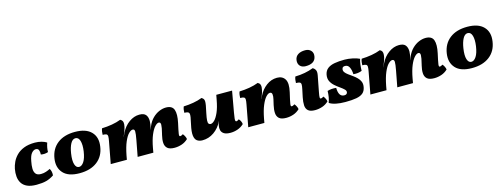

<svg xmlns="http://www.w3.org/2000/svg" viewBox="-16 -1450 5812 2220"><g transform="rotate(-15 2889.5 -340.5)"><path d="M227 9Q159 9 116 -10.5Q73 -30 51.5 -64.5Q30 -99 26 -142.5Q22 -186 31 -234Q38 -271 56.5 -311.5Q75 -352 109.5 -387.5Q144 -423 198.5 -445Q253 -467 332 -467Q374 -467 411.5 -456.5Q449 -446 471 -431Q451 -373 451 -322Q410 -307 364 -316Q366 -348 357.5 -369.5Q349 -391 322 -391Q297 -391 273 -364Q249 -337 237 -271Q227 -223 227.5 -183.5Q228 -144 246.5 -121Q265 -98 308 -98Q341 -98 370 -108Q399 -118 420 -129Q431 -110 435 -91Q439 -72 437 -47Q391 -16 344 -3.5Q297 9 227 9Z M744 9Q609 9 548.5 -57.5Q488 -124 504 -230Q521 -343 601 -405Q681 -467 811 -467Q942 -467 1005 -402Q1068 -337 1051 -227Q1035 -115 954.5 -53Q874 9 744 9ZM755 -63Q787 -63 813.5 -103Q840 -143 852 -224Q863 -301 849 -348Q835 -395 798 -395Q763 -395 739.5 -352Q716 -309 705 -238Q692 -153 706.5 -108Q721 -63 755 -63Z M1880 9Q1821 9 1794.5 -14.5Q1768 -38 1765.5 -79Q1763 -120 1776 -172L1779 -184Q1798 -259 1798 -289.5Q1798 -320 1775 -320Q1755 -320 1728.5 -292Q1702 -264 1677 -204.5Q1652 -145 1635 -52L1626 0H1438L1474 -190Q1488 -264 1487 -292Q1486 -320 1463 -320Q1442 -320 1415 -293Q1388 -266 1362.5 -206.5Q1337 -147 1318 -50L1309 0H1116L1165 -262Q1172 -298 1171.5 -317.5Q1171 -337 1158 -344Q1145 -351 1113 -351Q1113 -369 1116 -389.5Q1119 -410 1126 -426Q1188 -428 1246.5 -438Q1305 -448 1354 -467Q1374 -456 1380.5 -441.5Q1387 -427 1385 -402Q1383 -377 1372.5 -344.5Q1362 -312 1341 -265H1342L1364 -311Q1399 -382 1458.5 -424.5Q1518 -467 1582 -467Q1637 -467 1659 -439.5Q1681 -412 1681 -365Q1681 -346 1677 -321.5Q1673 -297 1662 -265H1663L1680 -305Q1703 -359 1739.5 -395Q1776 -431 1818.5 -449Q1861 -467 1900 -467Q1975 -467 1994 -413Q2013 -359 1991 -258L1975 -184Q1967 -148 1965.5 -131Q1964 -114 1967 -109Q1970 -104 1977 -104Q1983 -104 1990 -107Q1997 -110 2010 -118Q2020 -108 2030 -88.5Q2040 -69 2042 -52Q2009 -20 1966.5 -5.5Q1924 9 1880 9Z M2213 9Q2175 9 2149.5 -9Q2124 -27 2118 -72.5Q2112 -118 2131 -202Q2143 -255 2148 -285Q2153 -315 2149 -329Q2145 -343 2131 -347.5Q2117 -352 2091 -353Q2091 -370 2094 -390Q2097 -410 2104 -426Q2163 -428 2221 -438Q2279 -448 2327 -467Q2342 -458 2349.5 -448Q2357 -438 2358 -420Q2359 -402 2353.5 -370Q2348 -338 2336 -285Q2324 -228 2322.5 -199Q2321 -170 2329.5 -159.5Q2338 -149 2353 -149Q2374 -149 2399.5 -174Q2425 -199 2450 -255Q2475 -311 2492 -405L2502 -458H2691L2646 -205Q2638 -160 2636 -138Q2634 -116 2637.5 -109Q2641 -102 2649 -102Q2660 -102 2679 -117Q2690 -108 2699.5 -89Q2709 -70 2710 -52Q2678 -21 2635.5 -6Q2593 9 2549 9Q2497 9 2471 -8Q2445 -25 2438.5 -51.5Q2432 -78 2438 -108Q2440 -119 2444 -131Q2448 -143 2454 -156H2453Q2415 -79 2351.5 -35Q2288 9 2213 9Z M2762 0 2811 -262Q2818 -298 2817.5 -317.5Q2817 -337 2804 -344Q2791 -351 2759 -351Q2759 -369 2762 -389.5Q2765 -410 2772 -426Q2834 -428 2892.5 -438Q2951 -448 3000 -467Q3020 -457 3027 -440Q3034 -423 3031 -402Q3027 -370 3018.5 -343Q3010 -316 2993 -278V-275L3010 -311Q3043 -379 3101.5 -423Q3160 -467 3230 -467Q3295 -467 3324.5 -419Q3354 -371 3330 -267L3311 -184Q3303 -148 3301 -131Q3299 -114 3302.5 -109Q3306 -104 3313 -104Q3319 -104 3326 -107Q3333 -110 3346 -118Q3356 -108 3366 -88.5Q3376 -69 3378 -52Q3345 -20 3302.5 -5.5Q3260 9 3216 9Q3157 9 3131 -14.5Q3105 -38 3102.5 -79Q3100 -120 3112 -172L3127 -237Q3135 -269 3132 -294.5Q3129 -320 3106 -320Q3085 -320 3058.5 -291.5Q3032 -263 3007 -203.5Q2982 -144 2964 -50L2955 0Z M3561 9Q3504 9 3478.5 -14Q3453 -37 3451 -77.5Q3449 -118 3460 -172L3479 -262Q3487 -298 3486.5 -317.5Q3486 -337 3472.5 -344Q3459 -351 3427 -351Q3427 -369 3430 -389.5Q3433 -410 3440 -426Q3561 -429 3658 -467Q3680 -455 3690.5 -434Q3701 -413 3693 -371L3657 -184Q3647 -133 3648 -118.5Q3649 -104 3660 -104Q3666 -104 3674 -107Q3682 -110 3692 -118Q3702 -108 3712 -88.5Q3722 -69 3724 -52Q3691 -20 3648 -5.5Q3605 9 3561 9ZM3588 -510Q3543 -510 3519.5 -536.5Q3496 -563 3502 -606Q3508 -647 3540.5 -668.5Q3573 -690 3627 -690Q3670 -690 3695.5 -663Q3721 -636 3713 -592Q3699 -510 3588 -510Z M4037 -467Q4084 -467 4134 -456.5Q4184 -446 4216 -430Q4198 -372 4197 -291Q4174 -281 4147.5 -278Q4121 -275 4095 -278Q4093 -329 4076.5 -362Q4060 -395 4026 -395Q4013 -395 4002.5 -390Q3992 -385 3989 -368Q3985 -347 3998 -329Q4011 -311 4034.5 -294Q4058 -277 4084 -258.5Q4110 -240 4132.5 -218Q4155 -196 4166.5 -168Q4178 -140 4171 -103Q4163 -58 4135 -34Q4107 -10 4055.5 -0.5Q4004 9 3924 9Q3795 9 3733 -31Q3756 -90 3757 -168Q3802 -183 3862 -177Q3863 -69 3931 -69Q3948 -69 3957 -76Q3966 -83 3968 -93Q3973 -113 3954 -131.5Q3935 -150 3905.5 -170.5Q3876 -191 3847.5 -216Q3819 -241 3802.5 -274Q3786 -307 3794 -352Q3803 -399 3835.5 -424Q3868 -449 3920 -458Q3972 -467 4037 -467Z M4988 9Q4929 9 4902.5 -14.5Q4876 -38 4873.5 -79Q4871 -120 4884 -172L4887 -184Q4906 -259 4906 -289.5Q4906 -320 4883 -320Q4863 -320 4836.5 -292Q4810 -264 4785 -204.5Q4760 -145 4743 -52L4734 0H4546L4582 -190Q4596 -264 4595 -292Q4594 -320 4571 -320Q4550 -320 4523 -293Q4496 -266 4470.5 -206.5Q4445 -147 4426 -50L4417 0H4224L4273 -262Q4280 -298 4279.5 -317.5Q4279 -337 4266 -344Q4253 -351 4221 -351Q4221 -369 4224 -389.5Q4227 -410 4234 -426Q4296 -428 4354.5 -438Q4413 -448 4462 -467Q4482 -456 4488.5 -441.5Q4495 -427 4493 -402Q4491 -377 4480.5 -344.5Q4470 -312 4449 -265H4450L4472 -311Q4507 -382 4566.5 -424.5Q4626 -467 4690 -467Q4745 -467 4767 -439.5Q4789 -412 4789 -365Q4789 -346 4785 -321.5Q4781 -297 4770 -265H4771L4788 -305Q4811 -359 4847.5 -395Q4884 -431 4926.5 -449Q4969 -467 5008 -467Q5083 -467 5102 -413Q5121 -359 5099 -258L5083 -184Q5075 -148 5073.5 -131Q5072 -114 5075 -109Q5078 -104 5085 -104Q5091 -104 5098 -107Q5105 -110 5118 -118Q5128 -108 5138 -88.5Q5148 -69 5150 -52Q5117 -20 5074.5 -5.5Q5032 9 4988 9Z M5440 9Q5305 9 5244.5 -57.5Q5184 -124 5200 -230Q5217 -343 5297 -405Q5377 -467 5507 -467Q5638 -467 5701 -402Q5764 -337 5747 -227Q5731 -115 5650.5 -53Q5570 9 5440 9ZM5451 -63Q5483 -63 5509.5 -103Q5536 -143 5548 -224Q5559 -301 5545 -348Q5531 -395 5494 -395Q5459 -395 5435.5 -352Q5412 -309 5401 -238Q5388 -153 5402.5 -108Q5417 -63 5451 -63Z"/></g></svg>

Font: Vollkorn Black
Style: Italic
Weight: 900
Italic angle: -11°
Designer: Friedrich Althausen
Foundry: Friedrich Althausen
Version: Version 5.000; ttfautohint (v1.8.3)